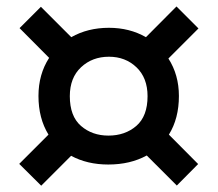

<svg xmlns="http://www.w3.org/2000/svg" viewBox="-20 -618 674 594"><path d="M107.5 -43.5 39.5 -111 130 -201.5Q99 -252 99 -321Q99 -388 132 -439L40.5 -531L106.5 -597L200.5 -503Q251.5 -532 317 -532Q381 -532 431.5 -503L526 -598L594 -530L501 -437Q533.5 -386.5 533.5 -321Q533.5 -251.5 502.5 -201.5L593 -110.5L527 -44L434 -137Q383 -109 315 -109Q250 -109 200 -136ZM315.5 -198.5Q367 -198.5 401.8 -228.5Q436.5 -258.5 436.5 -320.5Q436.5 -377 402.2 -409.8Q368 -442.5 317 -442.5Q265.5 -442.5 230.8 -410Q196 -377.5 196 -320.5Q196 -258.5 230.5 -228.5Q265 -198.5 315.5 -198.5Z"/></svg>

Font: Heraclito Medium
Style: Regular
Weight: 500
Designer: Kostas Bartsokas (font) & Cristiano Sobral (main changes)
Foundry: Kostas Bartsokas (font) & Cristiano Sobral (main changes)
Version: Version 1.00;July 8, 2020;FontCreator 13.0.0.2655 64-bit